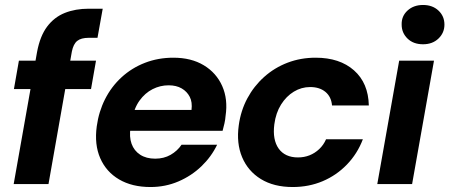

<svg xmlns="http://www.w3.org/2000/svg" viewBox="-20 -740 1807 772"><path d="M35 0 129 -531Q141 -595 169.5 -633Q198 -671 240.5 -688Q283 -705 337 -705H393L372 -588H337Q306 -588 290.5 -575.5Q275 -563 269 -533L175 0ZM36 -382 56 -496H366L346 -382Z M585 12Q511 12 459 -18.5Q407 -49 383 -104Q359 -159 369 -232Q377 -291 402.5 -341.5Q428 -392 469 -429.5Q510 -467 563 -487.5Q616 -508 677 -508Q749 -508 799.5 -477.5Q850 -447 873.5 -394Q897 -341 887 -274Q886 -260 882.5 -244Q879 -228 875 -214H464L479 -298H750Q754 -329 743 -350.5Q732 -372 710.5 -384.5Q689 -397 658 -397Q624 -397 593.5 -381.5Q563 -366 541 -335.5Q519 -305 510 -257L505 -228Q499 -190 509 -162Q519 -134 543.5 -118Q568 -102 604 -102Q639 -102 666 -117.5Q693 -133 710 -158H853Q830 -110 790 -71.5Q750 -33 697.5 -10.5Q645 12 585 12Z M1157 12Q1081 12 1029 -20Q977 -52 953.5 -108Q930 -164 940 -236Q948 -295 974.5 -344.5Q1001 -394 1042.5 -431Q1084 -468 1136.5 -488Q1189 -508 1249 -508Q1346 -508 1403.5 -457Q1461 -406 1463 -316H1315Q1312 -351 1288.5 -370.5Q1265 -390 1227 -390Q1192 -390 1161.5 -371.5Q1131 -353 1110 -319.5Q1089 -286 1083 -240Q1079 -209 1083.5 -184.5Q1088 -160 1100.5 -142.5Q1113 -125 1132.5 -116Q1152 -107 1178 -107Q1203 -107 1224.5 -115.5Q1246 -124 1263.5 -140.5Q1281 -157 1291 -180H1439Q1417 -122 1375 -78.5Q1333 -35 1277.5 -11.5Q1222 12 1157 12Z M1497 0 1585 -496H1725L1637 0ZM1681 -562Q1642 -562 1618.5 -585Q1595 -608 1595 -641Q1594 -675 1618.5 -697.5Q1643 -720 1681 -720Q1719 -720 1743 -697.5Q1767 -675 1767 -641Q1767 -608 1743 -585Q1719 -562 1681 -562Z"/></svg>

Font: DM Sans 36pt ExtraBold
Style: Italic
Weight: 800
Italic angle: -10°
Designer: Colophon Foundry, Jonny Pinhorn
Foundry: Colophon Foundry
Version: Version 4.004;gftools[0.9.30]